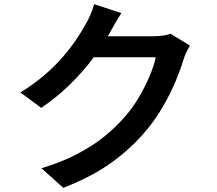

<svg xmlns="http://www.w3.org/2000/svg" viewBox="-20 -842 1040 922"><path d="M892 -623Q884 -610 875.5 -592Q867 -574 861 -556Q848 -511 824 -453.5Q800 -396 765.5 -335.5Q731 -275 686 -220Q615 -134 520 -64.5Q425 5 284 60L179 -34Q278 -64 352 -103Q426 -142 481.5 -187Q537 -232 581 -283Q617 -324 647 -375Q677 -426 698.5 -477Q720 -528 728 -567H381L423 -668Q436 -668 467 -668Q498 -668 536.5 -668Q575 -668 613 -668Q651 -668 680 -668Q709 -668 718 -668Q741 -668 762.5 -671Q784 -674 799 -680ZM563 -779Q547 -755 531 -727Q515 -699 507 -684Q474 -625 425.5 -560.5Q377 -496 314.5 -435Q252 -374 178 -324L78 -398Q143 -438 193.5 -481.5Q244 -525 281.5 -568.5Q319 -612 346 -652Q373 -692 391 -725Q401 -741 413.5 -769.5Q426 -798 432 -822Z"/></svg>

Font: Noto Sans HK SemiBold
Style: Regular
Weight: 600
Version: Version 2.004-H2;hotconv 1.0.118;makeotfexe 2.5.65603